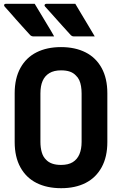

<svg xmlns="http://www.w3.org/2000/svg" viewBox="-20 -967 640 1007"><path d="M162 -947Q181 -917 197 -889Q213 -861 230 -834Q247 -807 264 -776Q247 -776 232.5 -776Q218 -776 201 -776Q184 -776 156 -776Q150 -776 145.5 -778Q141 -780 139 -782Q113 -811 95.5 -830Q78 -849 64.5 -864.5Q51 -880 37 -896Q23 -912 4 -933Q0 -938 2 -942.5Q4 -947 10 -947Q42 -947 61.5 -947Q81 -947 103 -947Q125 -947 162 -947ZM375 -947Q393 -917 409.5 -889Q426 -861 442.5 -834Q459 -807 477 -776Q459 -776 445 -776Q431 -776 414 -776Q397 -776 368 -776Q362 -776 358 -778Q354 -780 352 -782Q326 -811 308.5 -830Q291 -849 277.5 -864.5Q264 -880 249.5 -896Q235 -912 216 -933Q212 -938 214.5 -942.5Q217 -947 223 -947Q255 -947 275 -947Q295 -947 316.5 -947Q338 -947 375 -947ZM300 -720Q374 -720 428.5 -692.5Q483 -665 513 -610.5Q543 -556 543 -478V-222Q543 -144 513 -89.5Q483 -35 429 -7.5Q375 20 301 20Q226 20 171.5 -7.5Q117 -35 87 -89.5Q57 -144 57 -222V-478Q57 -556 87 -610.5Q117 -665 171.5 -692.5Q226 -720 300 -720ZM192 -223Q192 -193 199 -168.5Q206 -144 222 -129Q234 -116 253.5 -109Q273 -102 300 -102Q338 -102 361.5 -116.5Q385 -131 396.5 -158Q408 -185 408 -223V-477Q408 -497 405 -515Q402 -533 395.5 -547Q389 -561 378 -571Q365 -585 346 -591.5Q327 -598 300 -598Q263 -598 239 -583.5Q215 -569 203.5 -542.5Q192 -516 192 -477Z"/></svg>

Font: RecMonoLinear Nerd Font Mono
Style: Bold
Weight: 700
Monospace: yes
Version: Version 1.085; ttfautohint (v1.8.4.7-5d5b);Nerd Fonts 3.2.1